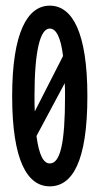

<svg xmlns="http://www.w3.org/2000/svg" viewBox="-20 -648 353 679"><path d="M156 11C236 11 289 -77 289 -308C289 -533 236 -628 156 -628C77 -628 23 -533 23 -308C23 -79 77 11 156 11ZM102 -308C102 -468 122 -547 156 -547C179 -547 195 -515 203 -450L103 -254C102 -271 102 -289 102 -308ZM156 -70C134 -70 118 -99 109 -167L209 -354C210 -340 210 -324 210 -308C210 -140 193 -70 156 -70Z"/></svg>

Font: Inconsolata ExtraCondensed
Style: Bold
Weight: 700
Width: 2
Monospace: yes
Designer: Raph Levien, Cyreal, Brenton Simpson
Foundry: Raph Levien, Cyreal, Google
Version: Version 3.100